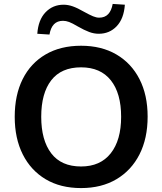

<svg xmlns="http://www.w3.org/2000/svg" viewBox="-20 -948 827 978"><path d="M55 -353Q55 -464 95.5 -545Q136 -626 212 -670.5Q288 -715 393 -715Q497 -715 573 -670.5Q649 -626 690.5 -545Q732 -464 732 -354Q732 -243 690.5 -161.5Q649 -80 573 -35Q497 10 393 10Q288 10 212.5 -35Q137 -80 96 -161.5Q55 -243 55 -353ZM190 -353Q190 -234 241 -167Q292 -100 393 -100Q491 -100 544 -167Q597 -234 597 -353Q597 -473 544.5 -539Q492 -605 393 -605Q292 -605 241 -539Q190 -473 190 -353ZM232 -772 170 -776Q175 -847 212 -885.5Q249 -924 304 -924Q327 -924 351 -915.5Q375 -907 408 -888Q437 -872 454 -865Q471 -858 485 -858Q514 -858 531 -876Q548 -894 554 -928L616 -924Q611 -853 574.5 -814.5Q538 -776 483 -776Q459 -776 434.5 -785Q410 -794 375 -814Q348 -830 332 -836Q316 -842 301 -842Q272 -842 255 -824.5Q238 -807 232 -772Z"/></svg>

Font: Mulish ExtraLight
Style: Bold
Weight: 700
Version: Version 3.603